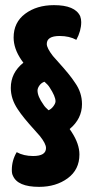

<svg xmlns="http://www.w3.org/2000/svg" viewBox="-20 -723 365 747"><path d="M251 -221 259 -209Q289 -163 289 -122Q289 -63 243.5 -29.5Q198 4 132 4Q48 4 30 -40Q26 -47 26 -62Q26 -99 45 -131Q72 -116 109 -116Q159 -116 159 -147Q159 -164 135 -194Q130 -200 111 -221Q92 -242 76 -261.5Q60 -281 49 -298Q22 -338 22 -381Q22 -440 71 -479Q64 -489 63 -490Q33 -534 33 -577Q33 -636 78 -669.5Q123 -703 190 -703Q272 -703 292 -660Q296 -649 296 -637Q296 -603 277 -568Q250 -583 212 -583Q162 -583 162 -552Q162 -536 186 -505Q191 -499 210 -478Q229 -457 245 -437.5Q261 -418 272 -401Q299 -363 299 -318Q299 -261 251 -221ZM149 -316Q155 -306 169 -294Q180 -299 188 -310Q196 -321 196 -329Q196 -348 173 -383Q167 -393 153 -405Q141 -401 133.5 -390.5Q126 -380 126 -371Q126 -348 149 -316Z"/></svg>

Font: Yanone Kaffeesatz Bold
Style: Regular
Weight: 700
Designer: Yanone (Cyrillic: Daniel Pouzeot)
Foundry: Yanone
Version: Version 1.003;PS 001.003;hotconv 1.0.88;makeotf.lib2.5.64775